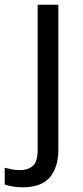

<svg xmlns="http://www.w3.org/2000/svg" viewBox="-75 -556 353 816"><path d="M22 240Q-3 240 -22 236.5Q-41 233 -55 228V157Q-40 161 -24 164Q-8 167 11 167Q43 167 64 149.5Q85 132 85 83V-536H173V80Q173 155 137 197.5Q101 240 22 240Z"/></svg>

Font: Noto Sans Sogdian
Style: Regular
Weight: 400
Designer: Monotype Design Team
Foundry: Monotype Imaging Inc.
Version: Version 2.002; ttfautohint (v1.8.4.7-5d5b)